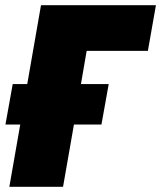

<svg xmlns="http://www.w3.org/2000/svg" viewBox="-20 -720 621 740"><path d="M16 0H223L265 -240H371L399 -396H292L314 -524H550L581 -700H138L85 -396H29L1 -240H58Z"/></svg>

Font: Fixel Display Black
Style: Italic
Weight: 900
Italic angle: -10°
Designer: AlfaBravo + MacPaw
Foundry: Kyrylo Tkachov, Marchela Mozhyna, Serhii Makarenko, Maria Weinstein, Zakhar Kryvoshyya
Version: Version 1.210;Glyphs 3.2 (3217)